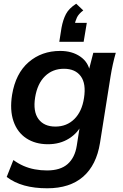

<svg xmlns="http://www.w3.org/2000/svg" viewBox="-20 -789 662 1033"><path d="M234 224Q165 224 111 209Q57 194 16 163L52 72Q78 91 106.5 103.5Q135 116 167 122Q199 128 233 128Q305 128 344 93.5Q383 59 393 -5L412 -126H423Q401 -75 352 -44Q303 -13 238 -13Q170 -13 121.5 -45Q73 -77 52.5 -137Q32 -197 45 -279Q64 -394 134 -454.5Q204 -515 304 -515Q368 -515 412 -484.5Q456 -454 464 -402L457 -408L482 -505H603Q594 -474 587 -442Q580 -410 575 -379L518 -20Q499 99 427.5 161.5Q356 224 234 224ZM278 -108Q339 -108 380 -148.5Q421 -189 432 -262Q444 -339 414.5 -379Q385 -419 324 -419Q263 -419 222 -379Q181 -339 169 -265Q157 -189 187 -148.5Q217 -108 278 -108ZM299 -564 311 -640Q319 -683 335 -713.5Q351 -744 390 -769L428 -733Q403 -714 394 -695Q385 -676 380 -651L355 -666H447L430 -564Z"/></svg>

Font: Mulish ExtraLight
Style: Italic
Weight: 200
Italic angle: -9°
Designer: Vernon Adams
Foundry: Vernon Adams
Version: Version 3.603